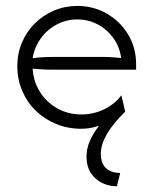

<svg xmlns="http://www.w3.org/2000/svg" viewBox="-20 -435 526 661"><path d="M382.6 206.2Q338.9 206.2 308.3 178.8Q277.8 151.4 277.8 104.2Q277.8 77.8 288.5 52.1Q299.3 26.4 320.8 -2.1Q306.2 2.8 291.3 5.6Q276.4 8.3 259.7 8.3Q213.2 8.3 172.9 -8.3Q132.6 -25 102.8 -54.2Q72.9 -83.3 56.2 -122.9Q39.6 -162.5 39.6 -207.6Q39.6 -250.7 55.6 -288.5Q71.5 -326.4 100 -354.5Q128.5 -382.6 166 -398.6Q203.5 -414.6 245.8 -414.6Q302.1 -414.6 348.3 -387.8Q394.4 -361.1 421.5 -315.6Q448.6 -270.1 448.6 -213.2V-195.1H156.2Q141 -195.1 124.7 -196.2Q108.3 -197.2 92.4 -198.6Q95.1 -154.2 117.7 -118.4Q140.3 -82.6 177.4 -61.8Q214.6 -41 260.4 -41Q302.1 -41 338.5 -58.7Q375 -76.4 397.9 -106.9L411.1 -50.7Q367.4 -7.6 347.2 27.8Q327.1 63.2 327.1 94.4Q327.1 127.8 345.1 144.1Q363.2 160.4 393.8 160.4ZM92.4 -234.7Q108.3 -236.8 124.3 -237.8Q140.3 -238.9 156.2 -238.9H340.3Q354.9 -238.9 368.1 -237.8Q381.2 -236.8 397.2 -235.4Q391.7 -274.3 370.1 -304.2Q348.6 -334 316.3 -351Q284 -368.1 245.8 -368.1Q207.6 -368.1 174.7 -350.3Q141.7 -332.6 120.1 -302.4Q98.6 -272.2 92.4 -234.7Z"/></svg>

Font: Afacad Flux Light
Style: Regular
Weight: 300
Designer: Kristian Moeller
Foundry: Dicotype
Version: Version 1.100